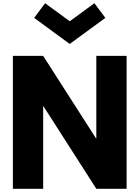

<svg xmlns="http://www.w3.org/2000/svg" viewBox="-20 -1172 866 1192"><path d="M260 -1152 192 -1061 413 -899 634 -1061 566 -1152 413 -1040ZM248 -512H250L578 0H766V-825H578V-313H576L248 -825H60V0H248Z"/></svg>

Font: Hussar Techniczny
Style: Bold 
Weight: 700
Foundry: Cannot Into Space Fonts
Version: Version 0.77